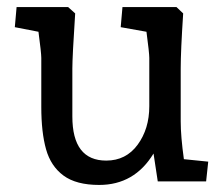

<svg xmlns="http://www.w3.org/2000/svg" viewBox="-20 -514 632 544"><path d="M97 -211V-350Q97 -364 89 -424L22 -437L27 -494H173L193 -476Q185 -353 185 -320V-184Q185 -59 281 -59Q337 -59 370 -104Q403 -149 403 -213V-350Q403 -364 395 -424L322 -437L327 -494H480L499 -476Q492 -369 492 -320V-170Q492 -128 501 -63L570 -56L564 0H427L415 -79Q361 10 261 10Q196 10 160 -16.5Q124 -43 110.5 -91Q97 -139 97 -211Z"/></svg>

Font: Andada Pro Medium
Style: Regular
Weight: 500
Designer: Carolina Giovagnoli
Foundry: Huerta Tipografica
Version: Version 3.005; ttfautohint (v1.8.4)